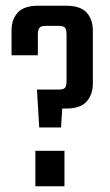

<svg xmlns="http://www.w3.org/2000/svg" viewBox="-20 -646 382 666"><path d="M210.8 -365.3V-525.5Q210.8 -542.1 206 -549.1Q201.2 -556.2 183.4 -556.2H147.2V-626.2H208.8Q258.8 -626.2 280.4 -602.5Q302.1 -578.7 302.1 -539.3V-357.2Q302.1 -317.8 280.4 -293.6Q258.8 -269.5 208.8 -269.5H147.4V-335.4H183.4Q201.2 -335.4 206 -342.1Q210.8 -348.8 210.8 -365.3ZM108.2 -335.4H199.9L191.8 -203.8H116.1ZM102.7 0V-122.9H203.6V0ZM111.3 -525.5V-454.4H20V-539.3Q20 -578.7 41.7 -602.5Q63.3 -626.2 113.3 -626.2H172.3V-556.2H139.4Q121.7 -556.2 116.5 -549.1Q111.3 -542.1 111.3 -525.5Z"/></svg>

Font: Teko Variable Light
Style: Regular
Weight: 300
Designer: Manushi Parikh, Jonny Pinhorn
Foundry: Indian Type Foundry
Version: Version 3.000